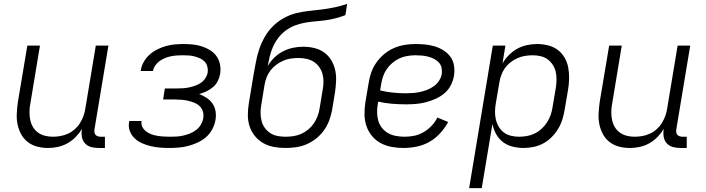

<svg xmlns="http://www.w3.org/2000/svg" viewBox="-20 -755 3640 990"><path d="M228 8Q199 8 172 1Q145 -6 123.5 -22.5Q102 -39 89 -63Q76 -87 70.5 -114Q65 -141 66.5 -170Q68 -199 72 -228L121 -520H186L136 -218Q132 -197 132 -176.5Q132 -156 136 -136.5Q140 -117 150 -100Q160 -83 176 -71.5Q192 -60 211.5 -55Q231 -50 252 -50Q272 -50 291.5 -53.5Q311 -57 330 -65.5Q349 -74 365 -88Q381 -102 392 -119.5Q403 -137 410 -156Q417 -175 420 -195L474 -520H539L467 -87Q466 -80 467 -72.5Q468 -65 472.5 -60Q477 -55 484 -52.5Q491 -50 498 -50H521V8H488Q468 8 449.5 3Q431 -2 418.5 -15.5Q406 -29 402.5 -48Q399 -67 402 -87L403 -91Q389 -68 370 -48.5Q351 -29 327.5 -16Q304 -3 278.5 2.5Q253 8 228 8Z M852 8Q828 8 804 6Q780 4 757 -1.5Q734 -7 712.5 -16.5Q691 -26 674.5 -41.5Q658 -57 649.5 -79Q641 -101 646 -126V-131H710V-129Q707 -112 715 -98.5Q723 -85 735.5 -76Q748 -67 762.5 -62Q777 -57 792.5 -54.5Q808 -52 824.5 -51Q841 -50 857 -50Q874 -50 891 -51Q908 -52 925.5 -56Q943 -60 960 -67Q977 -74 991.5 -85Q1006 -96 1015.5 -112Q1025 -128 1028 -145Q1031 -163 1026.5 -179Q1022 -195 1010.5 -206.5Q999 -218 983.5 -224.5Q968 -231 951.5 -235Q935 -239 918 -240.5Q901 -242 884 -242H821L830 -299H893Q908 -299 924 -300Q940 -301 956 -304.5Q972 -308 987.5 -313.5Q1003 -319 1016.5 -328.5Q1030 -338 1039 -352Q1048 -366 1051 -382Q1053 -397 1049 -412Q1045 -427 1035 -437.5Q1025 -448 1011.5 -454Q998 -460 983.5 -464Q969 -468 953.5 -469Q938 -470 922 -470Q908 -470 892.5 -469Q877 -468 862 -465Q847 -462 832 -456Q817 -450 804 -441Q791 -432 781.5 -418.5Q772 -405 769 -390V-389H705L706 -392Q709 -414 721 -435.5Q733 -457 751.5 -473.5Q770 -490 791.5 -500.5Q813 -511 835.5 -517.5Q858 -524 881 -526Q904 -528 927 -528Q951 -528 975 -525.5Q999 -523 1022 -515.5Q1045 -508 1064.5 -495.5Q1084 -483 1097 -464.5Q1110 -446 1114.5 -422.5Q1119 -399 1115 -374Q1112 -356 1103 -337.5Q1094 -319 1078.5 -306Q1063 -293 1044.5 -284Q1026 -275 1007 -270Q1028 -262 1046 -250Q1064 -238 1076 -220.5Q1088 -203 1091.5 -181Q1095 -159 1091 -136Q1087 -112 1074.5 -88.5Q1062 -65 1042.5 -48Q1023 -31 999 -20Q975 -9 950.5 -2.5Q926 4 901 6Q876 8 852 8Z M1452 8Q1421 8 1391.5 2.5Q1362 -3 1337.5 -17Q1313 -31 1294.5 -53.5Q1276 -76 1267 -103.5Q1258 -131 1258 -161Q1258 -191 1263 -222L1287 -367Q1293 -400 1299 -433Q1305 -466 1315.5 -498Q1326 -530 1343 -561Q1360 -592 1385 -617.5Q1410 -643 1441 -660.5Q1472 -678 1505 -686.5Q1538 -695 1571.5 -698.5Q1605 -702 1638 -706Q1671 -710 1704.5 -717Q1738 -724 1770 -735L1761 -677Q1735 -667 1709.5 -660.5Q1684 -654 1658.5 -650.5Q1633 -647 1607 -645Q1581 -643 1555.5 -638.5Q1530 -634 1504.5 -625Q1479 -616 1456 -599.5Q1433 -583 1416 -561Q1399 -539 1388 -514.5Q1377 -490 1371 -465Q1365 -440 1360 -414Q1374 -438 1394.5 -458Q1415 -478 1439.5 -490.5Q1464 -503 1490.5 -508.5Q1517 -514 1543 -514Q1572 -514 1600 -507.5Q1628 -501 1650 -485.5Q1672 -470 1686.5 -447Q1701 -424 1707.5 -397Q1714 -370 1713 -341Q1712 -312 1708 -283L1692 -186Q1687 -159 1677 -132.5Q1667 -106 1650 -82.5Q1633 -59 1610.5 -41Q1588 -23 1561.5 -11.5Q1535 0 1507 4Q1479 8 1452 8ZM1452 -50Q1472 -50 1492.5 -53Q1513 -56 1532.5 -64.5Q1552 -73 1569 -87Q1586 -101 1598 -118.5Q1610 -136 1617.5 -156Q1625 -176 1628 -196L1644 -293Q1648 -314 1648 -335Q1648 -356 1642.5 -375Q1637 -394 1625 -410.5Q1613 -427 1597 -437Q1581 -447 1560.5 -451.5Q1540 -456 1519 -456Q1499 -456 1479 -453Q1459 -450 1440.5 -442Q1422 -434 1404.5 -421Q1387 -408 1374.5 -391.5Q1362 -375 1354.5 -355.5Q1347 -336 1344 -317L1327 -213Q1323 -192 1323.5 -171Q1324 -150 1329 -130.5Q1334 -111 1346 -95Q1358 -79 1374 -68.5Q1390 -58 1410.5 -54Q1431 -50 1452 -50Z M2061 8Q2030 8 1999.5 2.5Q1969 -3 1943 -17Q1917 -31 1898 -54Q1879 -77 1869.5 -105Q1860 -133 1859.5 -164.5Q1859 -196 1864 -228L1881 -328Q1885 -355 1894.5 -382Q1904 -409 1921.5 -433.5Q1939 -458 1962 -477Q1985 -496 2012 -507.5Q2039 -519 2066.5 -523.5Q2094 -528 2122 -528Q2148 -528 2173.5 -525.5Q2199 -523 2223 -515.5Q2247 -508 2268 -494.5Q2289 -481 2303 -461.5Q2317 -442 2321 -416.5Q2325 -391 2321 -365Q2317 -340 2304.5 -315.5Q2292 -291 2271 -273.5Q2250 -256 2225 -245Q2200 -234 2174.5 -227.5Q2149 -221 2124 -219Q2099 -217 2074 -217Q2037 -217 2001 -220Q1965 -223 1930 -231L1928 -219Q1924 -196 1924.5 -173.5Q1925 -151 1931 -131Q1937 -111 1950.5 -94.5Q1964 -78 1982 -68Q2000 -58 2022 -54Q2044 -50 2067 -50Q2091 -50 2116 -55Q2141 -60 2164 -73.5Q2187 -87 2205.5 -106.5Q2224 -126 2235 -149L2291 -126Q2274 -95 2249.5 -68Q2225 -41 2194 -23.5Q2163 -6 2128.5 1Q2094 8 2061 8ZM2073 -274Q2091 -274 2110 -275.5Q2129 -277 2147 -281Q2165 -285 2183 -292Q2201 -299 2217 -310.5Q2233 -322 2244 -339Q2255 -356 2258 -374Q2260 -391 2256.5 -406.5Q2253 -422 2242 -433.5Q2231 -445 2217 -452Q2203 -459 2187.5 -463Q2172 -467 2155.5 -468.5Q2139 -470 2122 -470Q2102 -470 2080.5 -466.5Q2059 -463 2039.5 -454Q2020 -445 2003 -430.5Q1986 -416 1973.5 -397.5Q1961 -379 1954.5 -359Q1948 -339 1945 -319L1940 -289Q1971 -281 2005 -277.5Q2039 -274 2073 -274Z M2399 215 2521 -520H2586L2571 -428Q2584 -451 2604 -471Q2624 -491 2647.5 -504Q2671 -517 2697.5 -522.5Q2724 -528 2749 -528Q2778 -528 2806 -521Q2834 -514 2855.5 -498Q2877 -482 2891 -458Q2905 -434 2910 -406.5Q2915 -379 2914.5 -350Q2914 -321 2909 -292L2892 -192Q2888 -167 2880.5 -141.5Q2873 -116 2859 -92.5Q2845 -69 2825.5 -49Q2806 -29 2782 -16Q2758 -3 2731.5 2.5Q2705 8 2680 8Q2651 8 2623 1Q2595 -6 2573.5 -22.5Q2552 -39 2538.5 -63Q2525 -87 2519 -115L2464 215ZM2656 -50Q2676 -50 2696.5 -53.5Q2717 -57 2736.5 -66.5Q2756 -76 2772.5 -91Q2789 -106 2800.5 -124Q2812 -142 2819 -161.5Q2826 -181 2829 -202L2846 -302Q2849 -323 2849.5 -344Q2850 -365 2845.5 -384.5Q2841 -404 2830 -421Q2819 -438 2803 -449.5Q2787 -461 2767 -465.5Q2747 -470 2726 -470Q2706 -470 2685.5 -466.5Q2665 -463 2646.5 -454.5Q2628 -446 2611 -432.5Q2594 -419 2582 -401.5Q2570 -384 2563.5 -364.5Q2557 -345 2554 -325L2537 -225Q2533 -204 2532.5 -182Q2532 -160 2536.5 -140Q2541 -120 2551.5 -102Q2562 -84 2578 -72Q2594 -60 2614.5 -55Q2635 -50 2656 -50Z M3228 8Q3199 8 3172 1Q3145 -6 3123.5 -22.5Q3102 -39 3089 -63Q3076 -87 3070.5 -114Q3065 -141 3066.5 -170Q3068 -199 3072 -228L3121 -520H3186L3136 -218Q3132 -197 3132 -176.5Q3132 -156 3136 -136.5Q3140 -117 3150 -100Q3160 -83 3176 -71.5Q3192 -60 3211.5 -55Q3231 -50 3252 -50Q3272 -50 3291.5 -53.5Q3311 -57 3330 -65.5Q3349 -74 3365 -88Q3381 -102 3392 -119.5Q3403 -137 3410 -156Q3417 -175 3420 -195L3474 -520H3539L3467 -87Q3466 -80 3467 -72.5Q3468 -65 3472.5 -60Q3477 -55 3484 -52.5Q3491 -50 3498 -50H3521V8H3488Q3468 8 3449.5 3Q3431 -2 3418.5 -15.5Q3406 -29 3402.5 -48Q3399 -67 3402 -87L3403 -91Q3389 -68 3370 -48.5Q3351 -29 3327.5 -16Q3304 -3 3278.5 2.5Q3253 8 3228 8Z"/></svg>

Font: Iosevka Light Extended
Style: Italic
Weight: 300
Width: 7
Italic angle: -9°
Monospace: yes
Designer: Belleve Invis
Foundry: Belleve Invis
Version: Version 32.5.0; ttfautohint (v1.8.4)